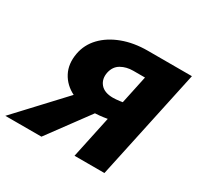

<svg xmlns="http://www.w3.org/2000/svg" viewBox="-181 -824 1017 990"><g transform="rotate(30 327.5 -329.0)"><path d="M374 0 487 -531H417Q377 -531 346 -513.5Q315 -496 306 -457Q297 -415 320.5 -386.5Q344 -358 396 -358Q412 -358 438 -361.5Q464 -365 492.5 -370Q521 -375 547 -382L526 -278Q477 -259 428 -250.5Q379 -242 341 -242Q269 -242 214.5 -269Q160 -296 134 -345.5Q108 -395 120 -461Q131 -520 173 -564Q215 -608 281.5 -633Q348 -658 431 -658H693L552 0ZM-38 0 261 -321 382 -278 177 0Z"/></g></svg>

Font: Ysabeau Office Black
Style: Italic
Weight: 900
Italic angle: -12°
Designer: Christian Thalmann (Catharsis Fonts)
Version: Version 2.001;gftools[0.9.30]; featfreeze: tnum,lnum,ss02